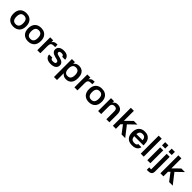

<svg xmlns="http://www.w3.org/2000/svg" viewBox="623 -2970 5424 5424"><g transform="rotate(45 3335.0 -258.0)"><path d="M293.3 10Q175.3 10 107.2 -59.1Q39 -128.1 39 -257.1Q39 -386 107.5 -455.7Q176 -525.3 293.4 -525.3Q371.7 -525.3 428.7 -494.2Q485.7 -463 517.3 -403.3Q549 -343.7 549 -257.3Q549 -127.7 480.2 -58.8Q411.3 10 293.3 10ZM294 -87Q362.7 -87 395.3 -129.8Q428 -172.7 428 -257Q428 -341.3 395.3 -384.8Q362.7 -428.3 294 -428.3Q225.3 -428.3 192.7 -384.8Q160 -341.3 160 -257Q160 -172.7 192.7 -129.8Q225.3 -87 294 -87Z M881.3 10Q763.3 10 695.2 -59.1Q627 -128.1 627 -257.1Q627 -386 695.5 -455.7Q764 -525.3 881.4 -525.3Q959.7 -525.3 1016.7 -494.2Q1073.7 -463 1105.3 -403.3Q1137 -343.7 1137 -257.3Q1137 -127.7 1068.2 -58.8Q999.3 10 881.3 10ZM882 -87Q950.7 -87 983.3 -129.8Q1016 -172.7 1016 -257Q1016 -341.3 983.3 -384.8Q950.7 -428.3 882 -428.3Q813.3 -428.3 780.7 -384.8Q748 -341.3 748 -257Q748 -172.7 780.7 -129.8Q813.3 -87 882 -87Z M1368.7 0H1247.7V-515H1368.7L1368 -438.7Q1389.7 -477.7 1421.8 -496.3Q1454 -515 1502 -515H1542V-418.3H1477.7Q1423 -418.3 1395.8 -389.2Q1368.7 -360 1368.7 -296.3Z M1876.7 -365.7Q1871.3 -401.7 1851.3 -415.2Q1831.3 -428.7 1792.3 -428.7Q1753.3 -428.7 1730.3 -415.3Q1707.3 -402 1707.3 -376.3Q1707.3 -354.3 1723.2 -340.2Q1739 -326 1776 -316.3L1848.3 -298Q1924.7 -279 1964 -242.7Q2003.3 -206.3 2003.3 -148.3Q2003.3 -75 1947 -32.5Q1890.7 10 1784.3 10Q1685.3 10 1629.7 -32Q1574 -74 1568 -152.3H1693Q1697.3 -117.3 1717.5 -102.2Q1737.7 -87 1782.3 -87Q1840 -87 1860.2 -102Q1880.3 -117 1880.3 -143.3Q1880.3 -167.3 1865.2 -182.3Q1850 -197.3 1814 -206L1741.7 -224.3Q1665.7 -243.3 1626.2 -280Q1586.7 -316.7 1586.7 -372Q1586.7 -442 1641.5 -483.7Q1696.3 -525.3 1792.3 -525.3Q1885.3 -525.3 1938.7 -483.2Q1992 -441 1994 -365.7Z M2236.7 -515V202H2115.7V-515ZM2401 10Q2327 10 2280.8 -25.2Q2234.7 -60.3 2214 -120.5Q2193.3 -180.7 2193.3 -256.3Q2193.3 -333 2214 -393.5Q2234.7 -454 2280.8 -489.5Q2327 -525 2401 -525Q2464.3 -525 2514 -496.3Q2563.7 -467.7 2592.3 -408.5Q2621 -349.3 2621 -256.3Q2621 -124.3 2561 -57.2Q2501 10 2401 10ZM2366.7 -86.3Q2435 -86.3 2467.5 -129.5Q2500 -172.7 2500 -257Q2500 -341.3 2467.5 -385Q2435 -428.7 2366.7 -428.7Q2300.3 -428.7 2268.5 -385Q2236.7 -341.3 2236.7 -257Q2236.7 -172.7 2268.5 -129.5Q2300.3 -86.3 2366.7 -86.3Z M2852.7 0H2731.7V-515H2852.7L2852 -438.7Q2873.7 -477.7 2905.8 -496.3Q2938 -515 2986 -515H3026V-418.3H2961.7Q2907 -418.3 2879.8 -389.2Q2852.7 -360 2852.7 -296.3Z M3311.3 10Q3193.3 10 3125.2 -59.1Q3057 -128.1 3057 -257.1Q3057 -386 3125.5 -455.7Q3194 -525.3 3311.4 -525.3Q3389.7 -525.3 3446.7 -494.2Q3503.7 -463 3535.3 -403.3Q3567 -343.7 3567 -257.3Q3567 -127.7 3498.2 -58.8Q3429.3 10 3311.3 10ZM3312 -87Q3380.7 -87 3413.3 -129.8Q3446 -172.7 3446 -257Q3446 -341.3 3413.3 -384.8Q3380.7 -428.3 3312 -428.3Q3243.3 -428.3 3210.7 -384.8Q3178 -341.3 3178 -257Q3178 -172.7 3210.7 -129.8Q3243.3 -87 3312 -87Z M3798.7 0H3677.7V-515H3798.7L3798 -450Q3821.3 -487 3854 -506.2Q3886.7 -525.3 3938 -525.3Q4024 -525.3 4075.8 -477.5Q4127.7 -429.7 4127.7 -317.7V0H4006.7V-317.3Q4006.7 -376.7 3982.5 -402.5Q3958.3 -428.3 3910.3 -428.3Q3874 -428.3 3849 -415.2Q3824 -402 3811.3 -374.7Q3798.7 -347.3 3798.7 -303Z M4486 -350 4759.7 0H4614.7L4401.7 -279.7ZM4387.7 0H4266.7V-718.3H4387.7ZM4370.3 -299 4587 -515H4732.7L4372 -168Z M4848 -303.7H5149.3Q5147 -363.7 5116.8 -397.5Q5086.7 -431.3 5029.7 -431.3Q4961.7 -431.3 4931 -390.2Q4900.3 -349 4900.3 -257Q4900.3 -165 4930.5 -124.5Q4960.7 -84 5036.7 -84Q5089.7 -84 5111.7 -99.2Q5133.7 -114.3 5139.7 -142.7H5264.7Q5258.3 -98 5231.3 -63.5Q5204.3 -29 5156.2 -9.5Q5108 10 5036.7 10Q4911.3 10 4845.7 -58.8Q4780 -127.7 4780 -256Q4780 -386 4845.7 -455.7Q4911.3 -525.3 5029.7 -525.3Q5103 -525.3 5156.7 -495.3Q5210.3 -465.3 5240.2 -405.8Q5270 -346.3 5270 -256.7V-219.7H4847Z M5500.7 0H5379.7V-718.3H5500.7Z M5763.7 -515V0H5642.7V-515ZM5639 -718.3H5767.3V-591H5639Z M6023 66Q6023 141 5985.7 171.5Q5948.3 202 5873.7 202H5824.3V105.7H5902.3V-515H6023ZM5898.3 -718.3H6026.7V-591H5898.3Z M6385 -350 6658.7 0H6513.7L6300.7 -279.7ZM6286.7 0H6165.7V-718.3H6286.7ZM6269.3 -299 6486 -515H6631.7L6271 -168Z"/></g></svg>

Font: 42dot Sans Light
Style: Regular
Weight: 300
Designer: 42dot
Version: Version 1.000